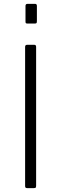

<svg xmlns="http://www.w3.org/2000/svg" viewBox="-20 -974 318 994"><path d="M158 -742Q167 -742 167 -731V-13Q167 -6 165 -3Q163 0 154 0H122Q115 0 112.5 -2.5Q110 -5 110 -11V-731Q110 -742 120 -742ZM171 -943V-865Q171 -857 169 -854.5Q167 -852 158 -852H124Q116 -852 114 -854Q112 -856 112 -863V-943Q112 -954 122 -954H162Q171 -954 171 -943Z"/></svg>

Font: Libre Franklin Thin ExtraLight
Style: Regular
Weight: 250
Version: Version 3.000